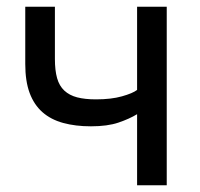

<svg xmlns="http://www.w3.org/2000/svg" viewBox="-20 -550 595 570"><path d="M387 0H475V-530H387V-283Q374 -273 342 -264Q310 -255 265 -255Q232 -255 209 -261Q186 -267 171 -281Q156 -295 149.5 -318Q143 -341 143 -375V-530H55V-360Q55 -309 68 -274Q81 -239 106 -217Q131 -195 167.5 -185Q204 -175 250 -175Q299 -175 331.5 -186Q364 -197 387 -211Z"/></svg>

Font: Golos Text VF
Style: Regular
Weight: 400
Designer: A.Korolkova, Vitaly Kuzmin
Foundry: ParaType Ltd
Version: Version 2.005